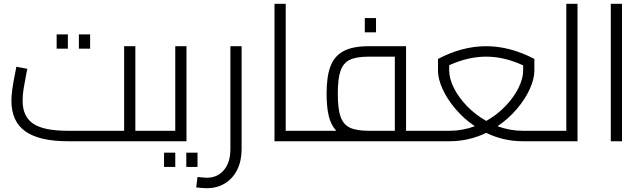

<svg xmlns="http://www.w3.org/2000/svg" viewBox="-20 -743 3389 1010"><path d="M817 -27Q817 -13 813 -6.5Q809 0 797 0H337Q187 0 113.5 -52Q40 -104 40 -213Q40 -267 62 -370L66 -392L124 -381Q123 -374 119 -358Q109 -307 104 -275.5Q99 -244 99 -213Q99 -130 154.5 -92.5Q210 -55 337 -55H633V-500H692V-55H797Q809 -55 813 -48Q817 -41 817 -27ZM278 -562H337V-487H278ZM395 -562H454V-487H395Z M961 -500V0H797Q785 0 781 -6.5Q777 -13 777 -27Q777 -41 781 -48Q785 -55 797 -55H902V-500ZM843 60H902V135H843ZM960 60H1019V135H960Z M1012 243 1019 188Q1057 192 1068 192Q1124 192 1158 151.5Q1192 111 1192 42V-500H1251V42Q1251 103 1228 149.5Q1205 196 1163.5 221.5Q1122 247 1068 247Q1048 247 1012 243Z M1614 -27Q1614 -13 1610 -6.5Q1606 0 1594 0H1424V-723H1483V-55H1594Q1606 -55 1610 -48Q1614 -41 1614 -27Z M2241 -27Q2241 -13 2237 -6.5Q2233 0 2221 0H1594Q1582 0 1578 -6.5Q1574 -13 1574 -27Q1574 -41 1578 -48Q1582 -55 1594 -55H1749Q1721 -85 1709.5 -132.5Q1698 -180 1698 -250Q1698 -340 1718 -393.5Q1738 -447 1786 -473.5Q1834 -500 1921 -500H2116V-55H2221Q2233 -55 2237 -48Q2241 -41 2241 -27ZM1921 -55H2057V-445H1921Q1855 -445 1820.5 -428.5Q1786 -412 1771.5 -371Q1757 -330 1757 -250Q1757 -170 1771.5 -129Q1786 -88 1820.5 -71.5Q1855 -55 1921 -55ZM1899 -648H1958V-573H1899Z M2867 -27Q2867 -13 2863 -6.5Q2859 0 2847 0H2729Q2629 0 2538 -44Q2445 0 2346 0H2221Q2209 0 2205 -6.5Q2201 -13 2201 -27Q2201 -41 2205 -48Q2209 -55 2221 -55H2346Q2412 -55 2478 -79Q2420 -118 2376 -170Q2332 -222 2308 -275Q2284 -328 2284 -372V-433Q2412 -500 2537 -500Q2663 -500 2791 -433V-372Q2791 -328 2767 -275Q2743 -222 2699 -170Q2655 -118 2597 -79Q2663 -55 2729 -55H2847Q2859 -55 2863 -48Q2867 -41 2867 -27ZM2538 -107Q2595 -139 2639 -185Q2683 -231 2707.5 -280.5Q2732 -330 2732 -372V-399Q2633 -445 2537 -445Q2443 -445 2343 -400V-372Q2343 -330 2367.5 -280.5Q2392 -231 2436.5 -185Q2481 -139 2538 -107Z M3018 -723V0H2847Q2835 0 2831 -6.5Q2827 -13 2827 -27Q2827 -41 2831 -48Q2835 -55 2847 -55H2959V-723Z M3193 -723H3252V0H3193Z"/></svg>

Font: Cairo Light
Style: Regular
Weight: 300
Designer: Mohamed Gaber, Accademia di Belle Arti di Urbino and others
Foundry: Kief Type Foundry, Accademia di Belle Arti di Urbino and others
Version: Version 3.011